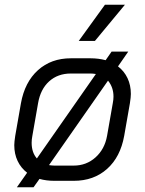

<svg xmlns="http://www.w3.org/2000/svg" viewBox="-20 -752 610 807"><path d="M530 -357Q530 -344 526 -318L502 -181Q486 -92 430 -42Q374 8 290 8H208Q175 8 146 0L121 35H51L94 -26Q68 -46 54 -75.5Q40 -105 40 -142Q40 -155 44 -181L68 -318Q84 -407 139.5 -457Q195 -507 278 -507H360Q394 -507 424 -499L449 -535H519L476 -473Q502 -453 516 -423.5Q530 -394 530 -357ZM113 -152Q113 -111 135 -86L383 -441Q369 -443 360 -443H278Q223 -443 186.5 -410Q150 -377 140 -318L116 -181Q113 -166 113 -152ZM457 -346Q457 -385 434 -413L186 -58Q200 -56 208 -56H290Q343 -56 381.5 -90.5Q420 -125 430 -181L454 -318Q457 -333 457 -346ZM421 -732H505L379 -580H311Z"/></svg>

Font: Bai Jamjuree
Style: Italic
Weight: 400
Italic angle: -10°
Version: Version 1.000; ttfautohint (v1.6)